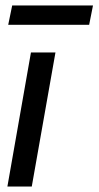

<svg xmlns="http://www.w3.org/2000/svg" viewBox="-20 -681 360 701"><path d="M7 0 93 -489.5H182.5L96 0ZM10 -590.5 24.5 -661H319.5L305.5 -590.5Z"/></svg>

Font: Cabin
Style: Italic
Weight: 400
Width: 4
Italic angle: -10°
Designer: Pablo Impallari
Foundry: Pablo Impallari. http://www.impallari.com Igino Marini. http://www.ikern.com
Version: Version 3.001